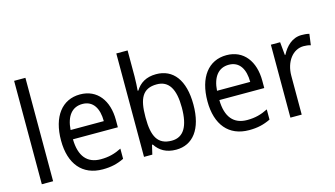

<svg xmlns="http://www.w3.org/2000/svg" viewBox="-87 -1149 2375 1363"><g transform="rotate(-15 1101.0 -468.0)"><path d="M161 -93V-853H78V-93Z M504 -639C372 -639 290 -533 290 -357C290 -185 375 -83 524 -83C586 -83 632 -94 682 -118V-193C632 -168 588 -156 529 -156C430 -156 376 -219 374 -344H704V-398C704 -540 631 -639 504 -639ZM503 -569C582 -569 619 -505 619 -412H375C382 -513 427 -569 503 -569Z M912 -661V-853H829V-93H890L906 -161H912C943 -113 991 -83 1064 -83C1186 -83 1264 -180 1264 -361C1264 -543 1187 -638 1063 -638C990 -638 942 -607 912 -558H907C909 -585 912 -624 912 -661ZM1049 -567C1137 -567 1179 -499 1179 -362C1179 -224 1137 -153 1050 -153C946 -153 912 -223 912 -357V-365C912 -498 944 -567 1049 -567Z M1580 -639C1448 -639 1366 -533 1366 -357C1366 -185 1451 -83 1600 -83C1662 -83 1708 -94 1758 -118V-193C1708 -168 1664 -156 1605 -156C1506 -156 1452 -219 1450 -344H1780V-398C1780 -540 1707 -639 1580 -639ZM1579 -569C1658 -569 1695 -505 1695 -412H1451C1458 -513 1503 -569 1579 -569Z M2132 -639C2064 -639 2016 -591 1986 -533H1982L1973 -629H1905V-93H1988V-378C1988 -482 2047 -559 2126 -559C2142 -559 2162 -557 2178 -552L2189 -633C2170 -638 2149 -639 2132 -639Z"/></g></svg>

Font: Noto Sans Kannada UI SemiCondensed SemiBold
Style: Regular
Weight: 600
Width: 4
Designer: Jelle Bosma - Monotype Design Team
Foundry: Monotype Imaging Inc.
Version: Version 2.006